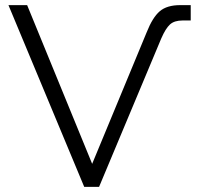

<svg xmlns="http://www.w3.org/2000/svg" viewBox="-20 -730 769 750"><path d="M309 0 13 -710H86L340 -90L553 -604Q576 -662 604 -686Q632 -710 684 -710H725V-650H693Q661 -650 644 -634.5Q627 -619 610 -580L367 0Z"/></svg>

Font: Raleway-v4020
Style: Regular
Weight: 400
Designer: Matt McInerney, Pablo Impallari, Rodrigo Fuenzalida
Foundry: Matt McInerney, Pablo Impallari, Rodrigo Fuenzalida
Version: Version 4.020;PS 004.020;hotconv 1.0.88;makeotf.lib2.5.64775